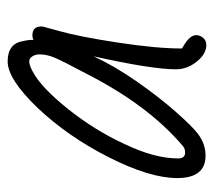

<svg xmlns="http://www.w3.org/2000/svg" viewBox="-48 -496 546 489"><g transform="rotate(-90 224.5 -251.0)"><path d="M293 -75Q293 -137 326 -285Q301 -231 261.5 -174.5Q222 -118 184 -75Q146 -32 128 -19Q103 0 73 0Q16 0 16 -72Q16 -142 69 -246.5Q122 -351 195 -428Q268 -504 313 -504Q359 -504 365 -464Q368 -452 368 -438Q373 -441 379 -441Q402 -441 402 -419V-415L390 -371Q376 -321 361 -223Q346 -125 346 -60L356 -54Q380 -39 380 -24Q380 -14 373 -6Q366 2 355 2Q332 2 312.5 -22.5Q293 -47 293 -75ZM99 -59Q201 -146 280 -300Q314 -364 322.5 -384Q331 -404 331 -423Q331 -433 326 -441Q321 -449 313 -449Q303 -449 287 -440Q247 -419 192.5 -351Q138 -283 103 -207Q66 -130 66 -70Q66 -52 81 -52Q92 -52 99 -59Z"/></g></svg>

Font: Bad Script
Style: Regular
Weight: 400
Italic angle: -10°
Designer: Roman Shchyukin (Gaslight Type Foundry), Cyreal (Charset Expansion)
Foundry: Gaslight
Version: Version 2.000